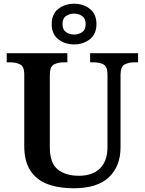

<svg xmlns="http://www.w3.org/2000/svg" viewBox="-20 -999 776 1029"><path d="M374 10Q294 10 234.5 -12.5Q175 -35 142.5 -85Q110 -135 110 -217V-601Q110 -643 87.5 -654Q65 -665 34 -665H16V-714H341V-665H322Q291 -665 269 -653.5Q247 -642 247 -597V-210Q247 -125 289.5 -91Q332 -57 402 -57Q477 -57 516.5 -97Q556 -137 556 -211V-601Q556 -643 534 -654Q512 -665 481 -665H463V-714H720V-665H701Q670 -665 648 -653.5Q626 -642 626 -597V-209Q626 -109 564 -49.5Q502 10 374 10ZM377 -761Q327 -761 292 -789Q257 -817 257 -870Q257 -923 292 -951Q327 -979 377 -979Q427 -979 462 -951Q497 -923 497 -870Q497 -817 462 -789Q427 -761 377 -761ZM377 -814Q402 -814 420.5 -827Q439 -840 439 -870Q439 -900 420.5 -913Q402 -926 377 -926Q352 -926 333.5 -913Q315 -900 315 -870Q315 -840 333.5 -827Q352 -814 377 -814Z"/></svg>

Font: Noto Serif Telugu SemiBold
Style: Regular
Weight: 600
Designer: Jelle Bosma - Monotype Design Team
Foundry: Monotype Imaging Inc.
Version: Version 2.005; ttfautohint (v1.8.4.7-5d5b)